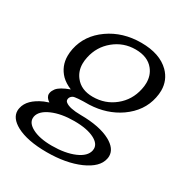

<svg xmlns="http://www.w3.org/2000/svg" viewBox="-167 -633 918 967"><g transform="rotate(30 292.0 -150.0)"><path d="M376.5 143.6Q428.7 121.1 436.5 84Q437.5 78.6 437.5 73.2Q437.5 44.4 401.4 24.9Q358.4 2 282.7 2Q207.5 2 154.8 24.9Q102.1 47.9 94.2 84Q93.3 89.4 93.3 94.2Q93.3 123 129.9 143.1Q172.9 166.5 245.6 166.5Q323.2 166.5 376.5 143.6ZM177.7 -307.6Q173.3 -287.6 173.3 -269.5Q173.3 -226.6 198.2 -194.8Q232.9 -149.9 300.8 -149.9Q373 -149.9 426.8 -193.4Q481 -236.8 496.1 -307.6Q500.5 -327.6 500.5 -345.7Q500.5 -390.1 475.1 -421.4Q440.4 -464.8 369.6 -464.8Q299.8 -464.8 246.1 -420.9Q192.4 -377 177.7 -307.6ZM468.3 -5.9Q522.5 23.9 522.5 67.4Q522.5 75.7 520.5 84Q509.3 137.7 430.2 172.9Q351.1 207.5 239.3 207.5Q126.5 207.5 62 172.9Q7.8 143.1 7.8 100.1Q7.8 91.8 9.8 83.5Q21 28.8 99.6 -6.3Q106 -8.8 126.5 -16.1Q102.5 -31.7 102.5 -52.2Q102.5 -56.2 103.5 -60.1Q106 -71.8 115.7 -85Q132.8 -107.4 187 -127Q151.9 -141.6 129.9 -163.1Q88.4 -205.6 88.4 -265.6Q88.4 -285.6 92.8 -307.6Q111.3 -396 190.9 -452.1Q270.5 -508.3 377.9 -508.3Q485.8 -508.3 542.5 -452.1Q584.5 -409.7 584.5 -349.6Q584.5 -329.1 579.6 -306.6Q561.5 -219.7 481 -163.1Q406.2 -111.3 306.6 -106.9Q226.6 -106.9 213.4 -99.6Q200.2 -91.8 197.8 -79.6Q197.3 -76.7 197.3 -74.2Q197.3 -65.4 205.1 -59.6Q228.5 -41 294.9 -40.5Q405.3 -40 468.3 -5.9Z"/></g></svg>

Font: inglobal
Style: Italic
Weight: 400
Italic angle: -12°
Designer: Andrey Kochetov, Denis Davydov, Evgeny Yurtaev
Foundry: inglobal
Version: Version 1.00 September 25, 2014, initial release